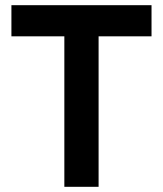

<svg xmlns="http://www.w3.org/2000/svg" viewBox="-20 -720 628 740"><path d="M228 0V-580H24V-700H564V-580H360V0Z"/></svg>

Font: Space Grotesk Light
Style: Bold
Weight: 700
Version: Version 2.000